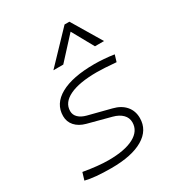

<svg xmlns="http://www.w3.org/2000/svg" viewBox="-189 -915 965 1045"><g transform="rotate(-30 293.0 -392.5)"><path d="M205.6 9.8Q100.1 9.8 43 -4.9L57.1 -51.3Q149.4 -35.2 213.4 -35.2Q315.9 -35.2 372.1 -65.2Q428.2 -95.2 428.2 -149.4Q428.2 -178.2 407.7 -199Q387.2 -219.7 350.1 -229.5L206.1 -267.6Q164.6 -278.8 141.4 -304.7Q118.2 -330.6 118.2 -366.7Q118.2 -443.4 193.6 -485.4Q269 -527.3 406.7 -527.3Q434.1 -527.3 466.3 -524.9Q498.5 -522.5 529.8 -517.6L517.1 -475.6Q439 -482.4 396 -482.4Q285.6 -482.4 225.3 -453.4Q165 -424.3 165 -371.1Q165 -347.2 182.4 -330.3Q199.7 -313.5 231 -305.2L372.1 -269Q421.4 -256.8 448.2 -225.6Q475.1 -194.3 475.1 -149.4Q475.1 -73.7 404.5 -32Q334 9.8 205.6 9.8ZM404.8 -794.9 515.6 -609.4H458.5L383.3 -744.6L259.3 -609.4H197.3L374.5 -794.9Z"/></g></svg>

Font: Cascadia Mono NF ExtraLight
Style: Italic
Weight: 200
Italic angle: -10°
Monospace: yes
Designer: Aaron Bell
Foundry: Saja Typeworks
Version: Version 2404.023; ttfautohint (v1.8.4)